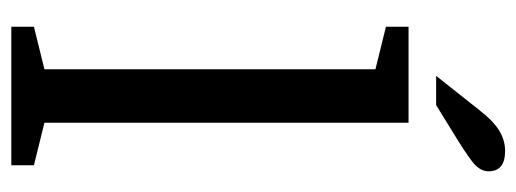

<svg xmlns="http://www.w3.org/2000/svg" viewBox="-314 -622 935 348"><g transform="rotate(90 154.0 -447.5)"><path d="M117 -770 178 -847Q199 -874 216.5 -884.5Q234 -895 253 -895Q290 -895 290 -865Q290 -849 272.5 -835.5Q255 -822 217 -799L170 -770ZM105 -60V-660L28 -679V-720H202V-60L279 -41V0H28V-41Z"/></g></svg>

Font: Domine
Style: Regular
Weight: 400
Designer: Pablo Impallari, Rodrigo Fuenzalida, Brenda Gallo
Foundry: Pablo Impallari, Rodrigo Fuenzalida, Brenda Gallo
Version: Version 2.000